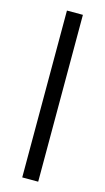

<svg xmlns="http://www.w3.org/2000/svg" viewBox="-110 -715 421 767"><g transform="rotate(15 100.0 -331.0)"><path d="M67 -676H133V14H67Z"/></g></svg>

Font: Klingon pIqaD Mandel
Style: Regular
Weight: 400
Width: 0
Designer: Mike Neff (qa'vaj)
Foundry: Mike Neff and Michael Everson
Version: Version 2.003